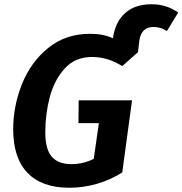

<svg xmlns="http://www.w3.org/2000/svg" viewBox="-20 -867 858 903"><path d="M818 -808 765 -721Q749 -731 734.5 -735.5Q720 -740 701 -740Q644 -740 635 -674L629 -622L555 -556Q487 -599 413 -599Q334 -599 285 -545.5Q236 -492 214.5 -411.5Q193 -331 193 -245Q193 -165 223.5 -130Q254 -95 316 -95Q371 -95 421 -120L445 -288H349L350 -395H601L555 -56Q500 -21 436 -2.5Q372 16 305 16Q177 16 109.5 -54Q42 -124 42 -259Q42 -367 83 -470.5Q124 -574 206 -641Q288 -708 404 -708Q466 -708 511 -687Q522 -764 568.5 -805.5Q615 -847 693 -847Q763 -847 818 -808Z"/></svg>

Font: Fira Sans SemiBold
Style: Italic
Weight: 600
Italic angle: -8°
Designer: bBox Type GmbH & Carrois Corporate GbR & Edenspiekermann AG
Foundry: bBox Type GmbH & Carrois Corporate GbR & Edenspiekermann AG
Version: Version 4.301